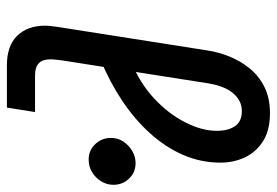

<svg xmlns="http://www.w3.org/2000/svg" viewBox="-140 -642 783 542"><g transform="rotate(90 251.0 -371.5)"><path d="M164.8 0Q109.8 0 81.4 -29.1Q53 -58.2 53 -107.8Q53 -116 54.2 -124.7Q55.4 -133.4 56.4 -142.6L123 -566.6Q127.6 -597.2 140 -628.1Q152.4 -659 173.5 -685.1Q194.6 -711.2 225.9 -726.9Q257.2 -742.6 299.6 -742.6Q348 -742.6 378.8 -723.2Q409.6 -703.8 424.6 -672.1Q439.6 -640.4 439.6 -602.8Q439.6 -547.8 418 -497.9Q396.4 -448 357.1 -404.4Q317.8 -360.8 264.7 -325.4Q211.6 -290 149.6 -264.4L154.2 -350.8Q214.6 -374.8 258.2 -415.4Q301.8 -456 325.8 -503.2Q349.8 -550.4 349.8 -592.2Q349.8 -624.6 336.6 -643.9Q323.4 -663.2 294.2 -663.2Q264.6 -663.2 243.9 -638.8Q223.2 -614.4 215.8 -568.4L151.4 -158.4Q150 -149.6 149 -139.8Q148 -130 148 -122.6Q148 -100.6 159.1 -90Q170.2 -79.4 193.4 -79.4H296.8L284.2 0ZM431 -230.8Q404.8 -230.8 387.3 -249.4Q369.8 -268 369.8 -293.6Q369.8 -312.6 379.8 -328.2Q389.8 -343.8 406.2 -353.5Q422.6 -363.2 441 -363.2Q467.6 -363.2 484.9 -344.6Q502.2 -326 502.2 -300.8Q502.2 -282 492.2 -265.9Q482.2 -249.8 466.3 -240.3Q450.4 -230.8 431 -230.8Z"/></g></svg>

Font: MuseoModerno Thin
Style: Italic
Weight: 100
Italic angle: -9°
Designer: Pablo Cosgaya, Héctor Gatti, Marcela Romero, and the Authors of The MuseoModerno Project.
Foundry: Omnibus-Type Team
Version: Version 1.003